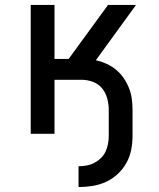

<svg xmlns="http://www.w3.org/2000/svg" viewBox="-20 -540 640 775"><path d="M297 215V131Q313 131 329.5 128Q346 125 360.5 117.5Q375 110 387 98.5Q399 87 406 72Q413 57 416 40.5Q419 24 419 8V-96Q419 -119 413 -142Q407 -165 392.5 -183Q378 -201 355.5 -209.5Q333 -218 309 -218H200V0H104V-520H200V-302H257L416 -520H529L367 -297Q389 -292 410 -282.5Q431 -273 448.5 -258.5Q466 -244 479 -225Q492 -206 500.5 -185Q509 -164 512 -141Q515 -118 515 -96V8Q515 37 509.5 65Q504 93 490 118Q476 143 455 162.5Q434 182 408 194Q382 206 353.5 210.5Q325 215 297 215Z"/></svg>

Font: Iosevka Fixed Medium Extended
Style: Regular
Weight: 500
Width: 7
Monospace: yes
Designer: Belleve Invis
Foundry: Belleve Invis
Version: Version 24.1.1; ttfautohint (v1.8.4)